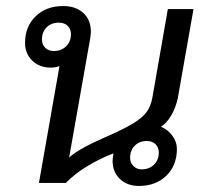

<svg xmlns="http://www.w3.org/2000/svg" viewBox="-20 -606 677 636"><path d="M513 -186Q536 -177 551 -156.5Q566 -136 566 -113Q566 -58 531 -24Q496 10 440 10Q402 10 377.5 -13Q353 -36 353 -73Q353 -82 356 -98Q311 -81 269 -55.5Q227 -30 198 0H109L177 -387Q162 -382 148 -382Q111 -382 87 -405Q63 -428 63 -464Q63 -518 98 -552Q133 -586 189 -586Q231 -586 256 -563Q281 -540 281 -501Q281 -494 279 -480L209 -84Q238 -112 332 -153Q391 -179 421.5 -197.5Q452 -216 466 -235.5Q480 -255 485 -284L536 -576H621L569 -281Q562 -249 547.5 -224Q533 -199 513 -186ZM158 -437Q183 -437 199 -452.5Q215 -468 215 -493Q215 -510 204 -520.5Q193 -531 175 -531Q150 -531 134.5 -515.5Q119 -500 119 -475Q119 -458 130 -447.5Q141 -437 158 -437ZM506 -101Q506 -118 495 -128.5Q484 -139 466 -139Q442 -139 426.5 -123.5Q411 -108 411 -83Q411 -67 422 -56Q433 -45 449 -45Q474 -45 490 -60.5Q506 -76 506 -101Z"/></svg>

Font: Sarabun
Style: Italic
Weight: 400
Italic angle: -10°
Designer: Suppakit Chalermlarp | Katatrad Co.,Ltd.
Foundry: Cadson Demak Co.,Ltd.
Version: Version 1.000; ttfautohint (v1.6)